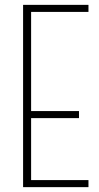

<svg xmlns="http://www.w3.org/2000/svg" viewBox="-20 -770 409 790"><path d="M75 -750H344V-721H108V-313H305V-284H108V-29H344V0H75Z"/></svg>

Font: Poiret One
Style: Regular
Weight: 400
Designer: Denis Masharov
Foundry: Denis Masharov
Version: Version 1.001